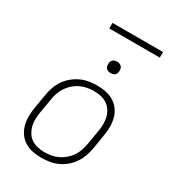

<svg xmlns="http://www.w3.org/2000/svg" viewBox="-213 -1011 1025 1136"><g transform="rotate(30 300.0 -443.0)"><path d="M249 8Q218 8 189 2Q160 -4 136 -18.5Q112 -33 95.5 -56Q79 -79 71 -107Q63 -135 63 -165Q63 -195 68 -226L85 -326Q89 -353 98.5 -380Q108 -407 124.5 -431.5Q141 -456 164.5 -475.5Q188 -495 214.5 -507Q241 -519 269 -523.5Q297 -528 324 -528Q355 -528 384 -522Q413 -516 437 -501.5Q461 -487 478 -464Q495 -441 502.5 -413Q510 -385 510.5 -355Q511 -325 505 -294L489 -194Q484 -167 474.5 -140Q465 -113 448.5 -88.5Q432 -64 409 -44.5Q386 -25 359.5 -13Q333 -1 304.5 3.5Q276 8 249 8ZM250 -30Q272 -30 295.5 -34Q319 -38 340.5 -48.5Q362 -59 381.5 -75.5Q401 -92 414.5 -112.5Q428 -133 435.5 -155.5Q443 -178 447 -201L464 -301Q468 -325 468 -349Q468 -373 462.5 -395Q457 -417 444.5 -436Q432 -455 413 -467.5Q394 -480 371.5 -485Q349 -490 324 -490Q302 -490 278.5 -486Q255 -482 233 -471.5Q211 -461 192 -444.5Q173 -428 159.5 -407.5Q146 -387 138 -364.5Q130 -342 127 -319L110 -219Q106 -195 105.5 -171Q105 -147 111 -125Q117 -103 129 -84Q141 -65 160 -52.5Q179 -40 202 -35Q225 -30 250 -30ZM355 -631Q345 -631 336.5 -634Q328 -637 322.5 -644Q317 -651 316 -660.5Q315 -670 316 -680Q317 -686 320 -692Q323 -698 329 -702Q335 -706 341.5 -707.5Q348 -709 354 -709Q364 -709 372.5 -706Q381 -703 386.5 -696Q392 -689 393.5 -679.5Q395 -670 393 -660Q392 -654 389 -648Q386 -642 380.5 -638Q375 -634 368 -632.5Q361 -631 355 -631ZM216 -856V-894H561V-856Z"/></g></svg>

Font: Iosevka Extralight Extended
Style: Italic
Weight: 200
Width: 7
Italic angle: -9°
Monospace: yes
Designer: Belleve Invis
Foundry: Belleve Invis
Version: Version 32.5.0; ttfautohint (v1.8.4)